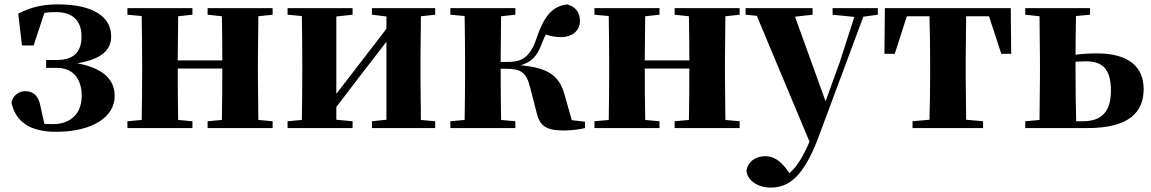

<svg xmlns="http://www.w3.org/2000/svg" viewBox="-20 -583 5240 874"><path d="M235 17C401 17 502 -51 502 -145C502 -214 461 -270 332 -295C445 -314 487 -357 486 -419C485 -510 399 -563 244 -563C174 -563 122 -551 63 -521L80 -376H133L182 -524C198 -527 215 -528 235 -528C309 -528 350 -491 351 -419C352 -348 317 -310 239 -310H190V-274H239C321 -274 352 -213 352 -147C352 -68 304 -18 221 -18L182 -19L165 -96C155 -153 127 -168 94 -168C69 -168 40 -151 32 -117C51 -28 117 17 235 17Z M925 -516 990 -509C991 -454 992 -371 992 -308H789L791 -509L856 -516V-546H560V-516L625 -510C626 -451 627 -364 627 -308V-238C627 -182 626 -95 625 -37L560 -31V0H856V-31L791 -37C790 -95 789 -186 789 -271H992C992 -186 991 -95 990 -37L925 -31V0H1221V-31L1156 -37L1154 -238V-308L1156 -509L1221 -516V-546H925Z M1673 -516 1739 -508V-452L1606 -279L1511 -156V-508L1585 -516V-546H1289V-516L1354 -510C1355 -451 1356 -364 1356 -308V-238C1356 -182 1355 -95 1354 -37L1289 -31V0H1585V-31L1511 -38V-96L1638 -262L1739 -393V-38L1673 -31V0H1961V-31L1896 -37L1894 -238V-308L1896 -509L1961 -516V-546H1673Z M2422 -73C2436 -10 2466 11 2546 11C2578 11 2616 7 2643 0V-29L2583 -36L2549 -155C2525 -239 2475 -274 2350 -286C2393 -298 2425 -322 2448 -389C2453 -403 2459 -415 2465 -426C2487 -418 2507 -414 2535 -414C2581 -414 2620 -441 2620 -487C2620 -525 2602 -551 2563 -563C2493 -555 2456 -510 2420 -402C2387 -307 2339 -301 2285 -301H2259L2261 -509L2326 -516V-546H2030V-516L2095 -510C2096 -451 2097 -364 2097 -308V-238C2097 -182 2096 -95 2095 -37L2030 -31V0H2326V-31L2261 -37C2260 -95 2259 -185 2259 -270H2284C2353 -270 2376 -252 2393 -186Z M3051 -516 3116 -509C3117 -454 3118 -371 3118 -308H2915L2917 -509L2982 -516V-546H2686V-516L2751 -510C2752 -451 2753 -364 2753 -308V-238C2753 -182 2752 -95 2751 -37L2686 -31V0H2982V-31L2917 -37C2916 -95 2915 -186 2915 -271H3118C3118 -186 3117 -95 3116 -37L3051 -31V0H3347V-31L3282 -37L3280 -238V-308L3282 -509L3347 -516V-546H3051Z M3770 -516 3869 -506 3802 -298 3738 -122 3599 -507 3679 -516V-546H3374V-516L3425 -511L3665 62C3636 129 3609 174 3574 205L3558 184C3533 152 3504 128 3464 128C3425 128 3386 148 3378 193C3381 241 3433 271 3489 271C3574 271 3640 216 3706 41L3910 -507L3976 -516V-546H3770Z M4210 0H4455V-31L4378 -38L4376 -238V-308L4378 -509H4482L4538 -338H4583L4581 -546H4008L4006 -338H4053L4108 -509H4211C4213 -451 4214 -364 4214 -308V-238C4214 -182 4213 -96 4211 -38L4134 -31V0Z M4647 0H4931C5120 0 5186 -73 5186 -177C5186 -279 5118 -340 4973 -340C4942 -340 4909 -338 4876 -334C4876 -388 4877 -459 4878 -510L4942 -516V-546H4647V-516L4712 -509L4714 -308V-238L4712 -37L4647 -31ZM4876 -302 4922 -304C4997 -304 5037 -271 5037 -170C5037 -73 4993 -31 4909 -31H4879C4877 -89 4876 -180 4876 -238Z"/></svg>

Font: GenKiMin2 TW H
Style: Regular
Weight: 900
Version: Version 2.100;PS 2.1;hotconv 16.6.51;makeotf.lib2.5.65220 DE